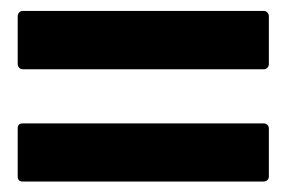

<svg xmlns="http://www.w3.org/2000/svg" viewBox="-20 -508 537 355"><path d="M12.7 -478Q12.7 -481.9 15.4 -484.9Q18.1 -487.8 22 -487.8H467.8Q471.7 -487.8 474.4 -484.9Q477.1 -481.9 477.1 -478V-389.6Q477.1 -385.7 474.4 -382.8Q471.7 -379.9 467.8 -379.9H22Q18.1 -379.9 15.4 -382.8Q12.7 -385.7 12.7 -389.6ZM12.7 -270.5Q12.7 -279.8 22 -279.8H467.8Q471.7 -279.8 474.4 -277.1Q477.1 -274.4 477.1 -270.5V-181.6Q477.1 -177.7 474.4 -175Q471.7 -172.4 467.8 -172.4H22Q12.7 -172.4 12.7 -181.6Z"/></svg>

Font: Pyidaungsu ZawDecode
Style: Bold
Weight: 700
Designer: Sun Tun
Foundry: Your Own Font Foundry
Version: Version 2.50